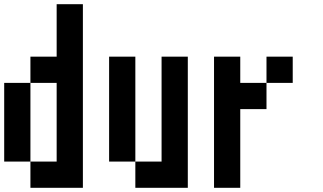

<svg xmlns="http://www.w3.org/2000/svg" viewBox="-20 -895 1540 915"><path d="M0 -125V-500H125V-125ZM125 -125H250V-500H125V-625H250V-875H375V0H125Z M500 -125V-625H625V-125ZM625 -125H750V-625H875V0H625Z M1000 0V-625H1125V-500H1250V-375H1125V0ZM1250 -500V-625H1375V-500Z"/></svg>

Font: GalmuriMono7 Regular
Style: Regular
Weight: 400
Designer: Lee Minseo (quiple)
Version: Version 2.399;hotconv 1.1.1;makeotfexe 2.6.0 DEVELOPMENT